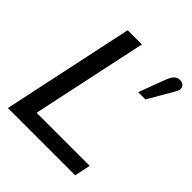

<svg xmlns="http://www.w3.org/2000/svg" viewBox="-188 -797 918 918"><g transform="rotate(45 270.5 -338.5)"><path d="M14 0 156 -668H252L127 -81H486L469 0ZM401 -494Q403 -499 410.5 -519.5Q418 -540 428 -566.5Q438 -593 446.5 -616Q455 -639 460 -648Q463 -656 474 -666.5Q485 -677 502 -677Q516 -677 525 -669Q534 -661 534 -647Q534 -639 522 -618L450 -494Z"/></g></svg>

Font: Atkinson Hyperlegible
Style: Italic
Weight: 400
Italic angle: -12°
Designer: Elliott Scott, Megan Eiswerth, Linus Boman, Theodore Petrosky
Foundry: Braille Institute
Version: Version 1.006; ttfautohint (v1.8.3)